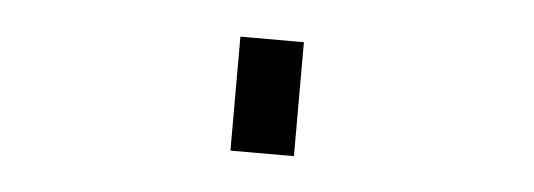

<svg xmlns="http://www.w3.org/2000/svg" viewBox="-27 32 653 235"><g transform="rotate(5 300.0 150.0)"><path d="M261 220V80H339V220Z"/></g></svg>

Font: Nova
Style: Regular
Weight: 400
Monospace: yes
Designer: Belleve Invis
Foundry: Belleve Invis
Version: Version 24.1.4; ttfautohint (v1.8.4)